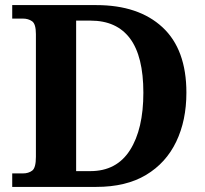

<svg xmlns="http://www.w3.org/2000/svg" viewBox="-20 -734 807 754"><path d="M28 0V-53H70Q92 -53 106.5 -64Q121 -75 121 -118V-600Q121 -640 106 -650.5Q91 -661 70 -661H28V-714H358Q524 -714 618 -627Q712 -540 712 -370Q712 -261 672 -177.5Q632 -94 553.5 -47Q475 0 358 0ZM335 -62Q438 -62 490.5 -144.5Q543 -227 543 -370Q543 -513 490.5 -583Q438 -653 336 -653H279V-62Z"/></svg>

Font: Noto Serif Yezidi
Style: Bold
Weight: 700
Designer: Dalton Maag Ltd
Foundry: Dalton Maag Ltd
Version: Version 1.001; ttfautohint (v1.8.4.7-5d5b)